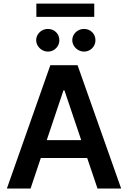

<svg xmlns="http://www.w3.org/2000/svg" viewBox="-20 -1081 733 1101"><path d="M19.5 0 268.6 -707H424.8L674.8 0H539.1L480 -174.8H213.9L155.3 0ZM445.8 -277.3 349.6 -562.5H343.8L248 -277.3ZM187.5 -850.6Q187.5 -868.2 196.8 -883.1Q206.1 -897.9 221.4 -906.5Q236.8 -915 254.9 -915Q282.7 -915 301.5 -896.5Q320.3 -877.9 320.3 -850.6Q320.3 -833 311.8 -818.1Q303.2 -803.2 288.1 -794.2Q272.9 -785.2 254.9 -785.2Q237.3 -785.2 221.7 -794.2Q206.1 -803.2 196.8 -818.4Q187.5 -833.5 187.5 -850.6ZM394.5 -850.6Q394.5 -868.2 403.8 -883.1Q413.1 -897.9 428.5 -906.5Q443.8 -915 461.9 -915Q489.7 -915 508.5 -896.5Q527.3 -877.9 527.3 -850.6Q527.3 -833 518.8 -818.1Q510.3 -803.2 495.1 -794.2Q480 -785.2 461.9 -785.2Q444.3 -785.2 428.7 -794.2Q413.1 -803.2 403.8 -818.4Q394.5 -833.5 394.5 -850.6ZM520.5 -984.4H188.5V-1060.5H520.5Z"/></svg>

Font: Pretendard GOV SemiBold
Style: Regular
Weight: 600
Designer: Base glyphs from Inter by Rasmus Andersson; Hangeul glyphs from Noto Sans CJK(Source Han Sans) by Jang Soo-young and Kan
Foundry: Kil Hyung-jin
Version: Version 1.309